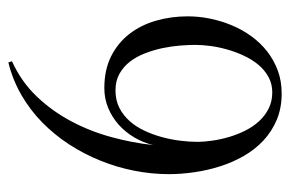

<svg xmlns="http://www.w3.org/2000/svg" viewBox="-140 -548 709 470"><g transform="rotate(90 215.0 -312.5)"><path d="M405.8 -371.1Q405.8 -329.1 397.5 -286.6Q389.2 -244.1 373 -203.9Q356.9 -163.6 333.3 -127.2Q309.6 -90.8 279.3 -61Q249 -31.2 211.9 -9.8Q174.8 11.7 132.3 22L129.4 13.2Q179.2 -9.3 215.3 -47.1Q251.5 -85 276.1 -131.3Q300.8 -177.7 314.9 -229.5Q329.1 -281.2 334.5 -332Q328.6 -307.6 315.7 -285.9Q302.7 -264.2 284.7 -248Q266.6 -231.9 243.9 -222.4Q221.2 -212.9 195.3 -212.9Q150.9 -212.9 117.9 -229.2Q85 -245.6 63 -273.7Q41 -301.8 30.3 -338.9Q19.5 -376 19.5 -417Q19.5 -444.3 25.1 -471.9Q30.8 -499.5 41.5 -525.1Q52.2 -550.8 68.4 -573Q84.5 -595.2 105.5 -611.6Q126.5 -627.9 152.1 -637.5Q177.7 -647 208.5 -647Q244.6 -647 273.2 -634.8Q301.8 -622.6 323.7 -602.1Q345.7 -581.5 361.3 -554.2Q377 -526.9 386.7 -496.1Q396.5 -465.3 401.1 -433.1Q405.8 -400.9 405.8 -371.1ZM326.7 -439.9Q326.7 -457.5 323.7 -477.8Q320.8 -498 314.7 -518.6Q308.6 -539.1 299.1 -558.1Q289.6 -577.1 276.1 -591.8Q262.7 -606.4 245.1 -615.2Q227.5 -624 205.6 -624Q184.6 -624 167.5 -614.5Q150.4 -605 137.7 -589.6Q125 -574.2 115.7 -554.2Q106.4 -534.2 100.6 -513.4Q94.7 -492.7 92 -472.4Q89.4 -452.1 89.4 -436Q89.4 -418.9 91.1 -397.7Q92.8 -376.5 97.4 -354.7Q102.1 -333 110.1 -312.3Q118.2 -291.5 130.4 -275.6Q142.6 -259.8 159.9 -250Q177.2 -240.2 200.7 -240.2Q225.1 -240.2 243.7 -249.8Q262.2 -259.3 276.4 -275.4Q290.5 -291.5 300 -312.3Q309.6 -333 315.4 -355Q321.3 -377 324 -399.2Q326.7 -421.4 326.7 -439.9Z"/></g></svg>

Font: Montez
Style: Regular
Weight: 400
Designer: Astigmatic (AOETI)
Foundry: Astigmatic (AOETI)
Version: Version 1.001